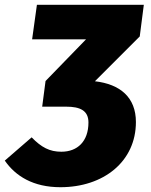

<svg xmlns="http://www.w3.org/2000/svg" viewBox="-94 -554 629 801"><path d="M506 -534H60L40 -390H265L96 -216L82 -109H182C240 -109 275 -93 275 -43C275 36 229 79 162 79C113 79 79 61 38 19L-74 116C-29 181 45 227 158 227C338 227 473 120 473 -45C473 -148 407 -203 302 -215L489 -402Z"/></svg>

Font: Fira Sans Heavy
Style: Italic
Weight: 900
Italic angle: -8°
Designer: bBox Type GmbH & Carrois Corporate GbR & Edenspiekermann AG
Foundry: bBox Type GmbH & Carrois Corporate GbR & Edenspiekermann AG
Version: Version 4.301;PS 004.301;hotconv 1.0.88;makeotf.lib2.5.64775